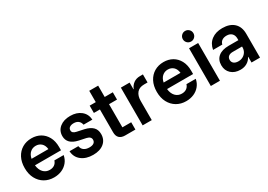

<svg xmlns="http://www.w3.org/2000/svg" viewBox="2 -1444 3070 2203"><g transform="rotate(-30 1537.5 -342.5)"><path d="M280.8 10Q210.8 10 156.2 -22.1Q101.7 -54.2 70.4 -112.9Q39.2 -171.7 39.2 -251.7Q39.2 -330.8 69.6 -388.8Q100 -446.7 153.3 -478.3Q206.7 -510 275.8 -510Q340.8 -510 391.7 -481.2Q442.5 -452.5 472.5 -397.5Q502.5 -342.5 502.5 -265V-220.8H157.5Q164.2 -159.2 197.1 -124.6Q230 -90 280 -90Q318.3 -90 343.8 -108.3Q369.2 -126.7 378.3 -158.3H501.7Q491.7 -105.8 460.4 -67.9Q429.2 -30 382.9 -10Q336.7 10 280.8 10ZM160.8 -305H384.2Q378.3 -356.7 348.8 -383.8Q319.2 -410.8 275.8 -410.8Q232.5 -410.8 201.7 -383.3Q170.8 -355.8 160.8 -305Z M798.3 10Q704.2 10 645 -36.7Q585.8 -83.3 581.7 -162.5H698.3Q704.2 -125 731.3 -105.4Q758.3 -85.8 803.3 -85.8Q840.8 -85.8 861.3 -100.4Q881.7 -115 881.7 -142.5Q881.7 -184.2 825 -196.7L734.2 -215.8Q596.7 -245.8 596.7 -353.3Q596.7 -424.2 649.6 -467.1Q702.5 -510 789.2 -510Q875 -510 930 -465.8Q985 -421.7 990 -345.8H873.3Q866.7 -380.8 843.3 -399.2Q820 -417.5 782.5 -417.5Q749.2 -417.5 729.2 -403.8Q709.2 -390 709.2 -365Q709.2 -345 722.5 -333.3Q735.8 -321.7 762.5 -315.8L855.8 -295.8Q925 -280 960 -245.4Q995 -210.8 995 -152.5Q995 -77.5 942.1 -33.8Q889.2 10 798.3 10Z M1224.2 0Q1176.7 0 1150 -25Q1123.3 -50 1123.3 -100.8V-403.3H1043.3V-500H1124.2V-650H1242.5V-500H1350V-403.3H1244.2V-96.7H1360.8V0Z M1456.7 0V-500H1572.5V-411.7H1575.8Q1592.5 -454.2 1627.5 -479.6Q1662.5 -505 1711.7 -505H1751.7V-398.3H1705.8Q1640.8 -398.3 1609.2 -359.2Q1577.5 -320 1577.5 -255V0Z M2030.8 10Q1960.8 10 1906.2 -22.1Q1851.7 -54.2 1820.4 -112.9Q1789.2 -171.7 1789.2 -251.7Q1789.2 -330.8 1819.6 -388.8Q1850 -446.7 1903.3 -478.3Q1956.7 -510 2025.8 -510Q2090.8 -510 2141.7 -481.2Q2192.5 -452.5 2222.5 -397.5Q2252.5 -342.5 2252.5 -265V-220.8H1907.5Q1914.2 -159.2 1947.1 -124.6Q1980 -90 2030 -90Q2068.3 -90 2093.8 -108.3Q2119.2 -126.7 2128.3 -158.3H2251.7Q2241.7 -105.8 2210.4 -67.9Q2179.2 -30 2132.9 -10Q2086.7 10 2030.8 10ZM1910.8 -305H2134.2Q2128.3 -356.7 2098.8 -383.8Q2069.2 -410.8 2025.8 -410.8Q1982.5 -410.8 1951.7 -383.3Q1920.8 -355.8 1910.8 -305Z M2360 0V-500H2480.8V0ZM2420 -555Q2390.8 -555 2370.4 -575.4Q2350 -595.8 2350 -625Q2350 -654.2 2370.4 -674.6Q2390.8 -695 2420 -695Q2449.2 -695 2469.6 -674.6Q2490 -654.2 2490 -625Q2490 -595.8 2469.6 -575.4Q2449.2 -555 2420 -555Z M2750.8 9.2Q2675 9.2 2628.8 -33.3Q2582.5 -75.8 2582.5 -145Q2582.5 -217.5 2631.2 -257.5Q2680 -297.5 2768.3 -297.5H2896.7V-319.2Q2896.7 -362.5 2872.1 -386.7Q2847.5 -410.8 2804.2 -410.8Q2767.5 -410.8 2743.3 -394.2Q2719.2 -377.5 2711.7 -345.8H2589.2Q2603.3 -424.2 2660 -467.1Q2716.7 -510 2804.2 -510Q2902.5 -510 2957.1 -459.2Q3011.7 -408.3 3011.7 -315.8V0H2899.2V-75H2895.8Q2875.8 -35 2837.9 -12.9Q2800 9.2 2750.8 9.2ZM2776.7 -86.7Q2810.8 -86.7 2837.9 -101.7Q2865 -116.7 2880.8 -142.9Q2896.7 -169.2 2896.7 -202.5V-213.3H2774.2Q2736.7 -213.3 2716.7 -196.7Q2696.7 -180 2696.7 -150.8Q2696.7 -120.8 2718.3 -103.8Q2740 -86.7 2776.7 -86.7Z"/></g></svg>

Font: Funnel Sans Light SemiBold
Style: Regular
Weight: 600
Version: Version 1.000